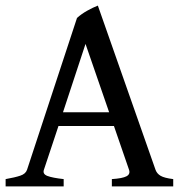

<svg xmlns="http://www.w3.org/2000/svg" viewBox="-20 -663 646 683"><path d="M188 -214.8 136.2 -59.1Q130.9 -43.9 148.7 -37.1Q166.5 -30.3 206.5 -25.9V0H0V-25.9Q33.2 -31.7 52.2 -38.1Q71.3 -44.4 76.2 -59.1L253.9 -599.1Q269.5 -613.3 290 -624.8Q310.5 -636.2 328.1 -643.1L533.2 -59.1Q538.1 -45.4 551.3 -37.6Q564.5 -29.8 596.2 -25.9V0H377.9V-25.9Q415.5 -28.3 429.9 -35.9Q444.3 -43.5 439 -59.1L385.3 -214.8ZM368.2 -263.7 284.2 -506.8 204.1 -263.7Z"/></svg>

Font: Gentium Book Plus
Style: Regular
Weight: 400
Designer: Victor Gaultney, Annie Olsen, Iska Routamaa, Becca Hirsbrunner
Foundry: SIL International
Version: Version 6.101